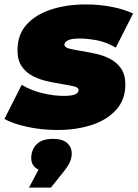

<svg xmlns="http://www.w3.org/2000/svg" viewBox="-37 -577 622 867"><path d="M223 10Q150 10 84.5 -4.5Q19 -19 -17 -40L61 -194Q102 -169 153.5 -156.5Q205 -144 251 -144Q289 -144 303.5 -151.5Q318 -159 318 -170Q318 -182 297 -187Q276 -192 245 -197Q215 -202 179.5 -209.5Q144 -217 113 -232.5Q82 -248 62 -276Q42 -304 42 -350Q42 -421 83.5 -466.5Q125 -512 195 -534.5Q265 -557 350 -557Q410 -557 465.5 -546.5Q521 -536 564 -516L486 -362Q443 -387 400.5 -395Q358 -403 323 -403Q284 -403 269 -394.5Q254 -386 254 -376Q254 -363 275.5 -357.5Q297 -352 329 -347Q360 -342 394.5 -334.5Q429 -327 459.5 -311.5Q490 -296 509.5 -268Q529 -240 529 -195Q529 -127 487.5 -81Q446 -35 376.5 -12.5Q307 10 223 10ZM94 270 137 189Q104 173 104 137Q104 99 128.5 74.5Q153 50 202 50Q246 50 266.5 69Q287 88 287 116Q287 135 279 154Q271 173 245 205L193 270Z"/></svg>

Font: Montserrat Black
Style: Italic
Weight: 900
Italic angle: -11.3°
Designer: Julieta Ulanovsky
Foundry: Julieta Ulanovsky
Version: Version 9.000; ttfautohint (v1.8.4.7-5d5b)